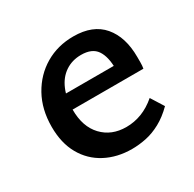

<svg xmlns="http://www.w3.org/2000/svg" viewBox="-107 -543 674 667"><g transform="rotate(-30 230.0 -209.5)"><path d="M244 11Q185 11 138.5 -13.5Q92 -38 66 -84Q40 -130 40 -195Q40 -265 69.5 -318Q99 -371 149 -400.5Q199 -430 262 -430Q340 -430 379.5 -383.5Q419 -337 419 -257Q419 -247 419 -234.5Q419 -222 417 -211H333V-259Q333 -308 315 -334.5Q297 -361 253 -361Q217 -361 189.5 -342.5Q162 -324 147.5 -289.5Q133 -255 133 -210Q133 -142 169.5 -103.5Q206 -65 265 -65Q297 -65 327 -76.5Q357 -88 385 -112L417 -61Q389 -33 359.5 -17Q330 -1 301 5Q272 11 244 11ZM90 -211 101 -271H405V-211Z"/></g></svg>

Font: Ysabeau Infant SemiBold
Style: Regular
Weight: 600
Designer: Christian Thalmann (Catharsis Fonts)
Version: Version 2.002; featfreeze: ss01,ss02,lnum